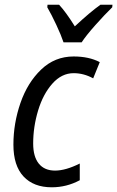

<svg xmlns="http://www.w3.org/2000/svg" viewBox="-20 -786 498 816"><path d="M37 -171Q37 -262 67 -348.5Q97 -435 155 -490.5Q213 -546 293 -546Q358 -546 404 -522L376 -453Q336 -475 293 -475Q242 -475 202.5 -430.5Q163 -386 142 -316.5Q121 -247 121 -176Q121 -120 145 -90.5Q169 -61 214 -61Q259 -61 319 -91V-20Q263 10 200 10Q123 10 80 -36Q37 -82 37 -171ZM181 -755 182 -766H231Q260 -735 298 -674Q362 -734 407 -766H458L457 -755Q426 -725 385.5 -679.5Q345 -634 327 -606H250Q240 -636 219.5 -680Q199 -724 181 -755Z"/></svg>

Font: Noto Sans UI Narrow
Style: Italic
Weight: 400
Width: 4
Italic angle: -12°
Designer: Monotype Design Team
Foundry: Monotype Imaging Inc.
Version: Version 1.001